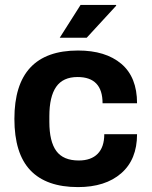

<svg xmlns="http://www.w3.org/2000/svg" viewBox="-20 -743 613 775"><path d="M221.2 -590.8 305.2 -723.1H448.2L449.2 -720.2L330.1 -590.8ZM294.9 12.2Q167 12.2 102.5 -55.7Q38.1 -123.5 38.1 -263.2Q38.1 -539.1 294.9 -539.1Q406.2 -539.1 469.7 -485.4Q533.2 -431.6 533.2 -326.2H394Q394 -432.1 293 -432.1Q234.4 -432.1 206.8 -392.6Q179.2 -353 179.2 -273.9V-251Q179.2 -171.9 207.3 -133.5Q235.4 -95.2 297.9 -95.2Q347.7 -95.2 374.3 -122.3Q400.9 -149.4 400.9 -201.2H533.2Q533.2 -99.1 469.2 -43.5Q405.3 12.2 294.9 12.2Z"/></svg>

Font: Archivo
Style: Bold
Weight: 700
Designer: Hector Gatti
Foundry: Omnibus-Type
Version: Version 2.001